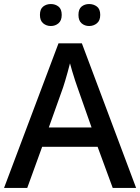

<svg xmlns="http://www.w3.org/2000/svg" viewBox="-20 -932 696 952"><path d="M539 0 464 -204H189L115 0H0L270 -717H386L655 0ZM364 -499Q360 -510 352.5 -532.5Q345 -555 338 -579Q331 -603 327 -618Q322 -598 315.5 -574.5Q309 -551 303 -531Q297 -511 293 -499L222 -300H434ZM178 -858Q178 -887 194 -899.5Q210 -912 232 -912Q254 -912 270 -899.5Q286 -887 286 -858Q286 -830 270 -816.5Q254 -803 232 -803Q210 -803 194 -816.5Q178 -830 178 -858ZM369 -858Q369 -887 384.5 -899.5Q400 -912 422 -912Q444 -912 460.5 -899.5Q477 -887 477 -858Q477 -830 460.5 -816.5Q444 -803 422 -803Q400 -803 384.5 -816.5Q369 -830 369 -858Z"/></svg>

Font: Noto Sans Kawi Medium
Style: Regular
Weight: 500
Designer: Fadhl Haqq
Version: Version 1.000